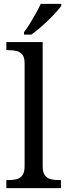

<svg xmlns="http://www.w3.org/2000/svg" viewBox="-20 -979 350 999"><path d="M13 0V-42H26Q49 -42 67.5 -47Q86 -52 97 -67.5Q108 -83 108 -114V-650Q108 -680 96.5 -694.5Q85 -709 66.5 -713.5Q48 -718 26 -718H13V-760H202V-114Q202 -83 213 -67.5Q224 -52 243 -47Q262 -42 284 -42H297V0ZM105 -812Q120 -831 136 -857Q152 -883 167 -910Q182 -937 192 -959H299V-949Q290 -936 272 -916Q254 -896 231.5 -874Q209 -852 186 -832.5Q163 -813 143 -799H105Z"/></svg>

Font: Noto Serif Toto
Style: Regular
Weight: 400
Designer: Monotype Design Team
Foundry: Monotype Imaging Inc.
Version: Version 2.001